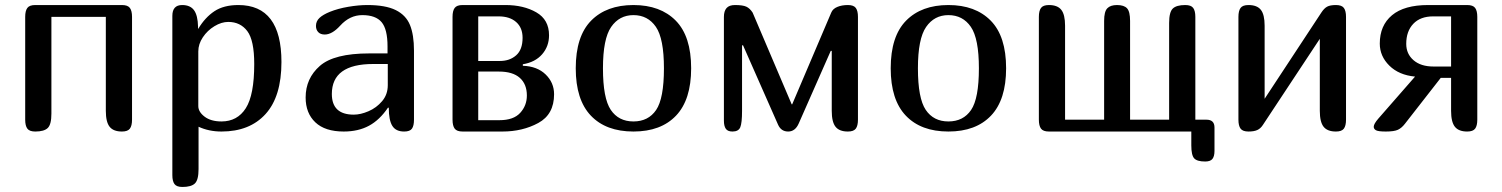

<svg xmlns="http://www.w3.org/2000/svg" viewBox="-20 -522 5963 762"><path d="M464 0Q430 0 415 -19Q400 -38 400 -82V-455H184V-71Q184 -28 169.5 -14Q155 0 120 0Q97 0 88.5 -11.5Q80 -23 80 -47V-455Q80 -479 88.5 -490.5Q97 -502 120 -502H464Q487 -502 495.5 -490.5Q504 -479 504 -455V-47Q504 -23 495.5 -11.5Q487 0 464 0Z M703 -502Q735 -502 750 -481.5Q765 -461 766 -416V-408H767Q794 -453 831 -477.5Q868 -502 926 -502Q1097 -502 1097 -276Q1097 -139 1034 -69.5Q971 0 859 0Q809 0 768 -19V149Q768 192 753.5 206Q739 220 704 220Q681 220 672.5 208.5Q664 197 664 173V-459Q664 -502 703 -502ZM886 -435Q859 -435 831 -418Q803 -401 785 -374Q767 -347 767 -318V-101Q767 -78 792 -59Q817 -40 859 -40Q922 -40 955.5 -92.5Q989 -145 989 -268Q989 -362 961.5 -398.5Q934 -435 886 -435Z M1344 0Q1270 0 1231.5 -36.5Q1193 -73 1193 -135Q1193 -211 1249.5 -260.5Q1306 -310 1445 -310H1518V-338Q1518 -406 1494.5 -434Q1471 -462 1418 -462Q1368 -462 1330 -420Q1298 -385 1269 -385Q1252 -385 1243 -394.5Q1234 -404 1234 -419Q1234 -438 1248 -451Q1262 -464 1289 -475Q1321 -488 1362 -495Q1403 -502 1438 -502Q1510 -502 1550.5 -482Q1591 -462 1607 -423Q1623 -384 1623 -321V-47Q1623 -23 1615 -11.5Q1607 0 1584 0Q1551 0 1537 -22.5Q1523 -45 1523 -94L1520 -95Q1487 -46 1444.5 -23Q1402 0 1344 0ZM1297 -149Q1297 -67 1384 -67Q1411 -67 1442.5 -80.5Q1474 -94 1496.5 -120.5Q1519 -147 1519 -184V-268H1461Q1297 -268 1297 -149Z M1816 -502H1986Q2058 -502 2108.5 -473Q2159 -444 2159 -382Q2159 -338 2131.5 -306.5Q2104 -275 2055 -267V-261Q2112 -259 2145.5 -226.5Q2179 -194 2179 -148Q2179 -68 2116.5 -34Q2054 0 1974 0H1816Q1793 0 1784.5 -11.5Q1776 -23 1776 -47V-455Q1776 -479 1784.5 -490.5Q1793 -502 1816 -502ZM2071 -143Q2071 -188 2043 -213Q2015 -238 1960 -238H1878V-45H1962Q2018 -45 2044.5 -74Q2071 -103 2071 -143ZM2054 -372Q2054 -412 2028.5 -434.5Q2003 -457 1959 -457H1878V-280H1964Q2003 -280 2028.5 -302.5Q2054 -325 2054 -372Z M2265 -251Q2265 -378 2326 -440Q2387 -502 2494 -502Q2601 -502 2662 -440Q2723 -378 2723 -251Q2723 -126 2663 -63Q2603 0 2494 0Q2385 0 2325 -63Q2265 -126 2265 -251ZM2615 -251Q2615 -369 2583 -415.5Q2551 -462 2494 -462Q2438 -462 2405.5 -415Q2373 -368 2373 -251Q2373 -132 2404 -86Q2435 -40 2494 -40Q2553 -40 2584 -85.5Q2615 -131 2615 -251Z M2897 -502Q2928 -502 2942 -495.5Q2956 -489 2967 -472L3122 -108H3124L3279 -472Q3285 -487 3303 -494.5Q3321 -502 3345 -502Q3368 -502 3376.5 -490.5Q3385 -479 3385 -455V-47Q3385 -23 3376.5 -11.5Q3368 0 3345 0Q3311 0 3296 -19Q3281 -38 3281 -82V-320H3277L3150 -32Q3136 0 3108 0Q3080 0 3068 -27L2929 -342H2925V-82Q2925 -34 2918 -17Q2911 0 2887 0Q2868 0 2860.5 -11Q2853 -22 2853 -43V-455Q2853 -478 2863.5 -490Q2874 -502 2897 -502Z M3515 -251Q3515 -378 3576 -440Q3637 -502 3744 -502Q3851 -502 3912 -440Q3973 -378 3973 -251Q3973 -126 3913 -63Q3853 0 3744 0Q3635 0 3575 -63Q3515 -126 3515 -251ZM3865 -251Q3865 -369 3833 -415.5Q3801 -462 3744 -462Q3688 -462 3655.5 -415Q3623 -368 3623 -251Q3623 -132 3654 -86Q3685 -40 3744 -40Q3803 -40 3834 -85.5Q3865 -131 3865 -251Z M4103 -47V-455Q4103 -479 4111.5 -490.5Q4120 -502 4143 -502Q4177 -502 4192 -483Q4207 -464 4207 -420V-47H4362V-439Q4362 -476 4374.5 -489Q4387 -502 4413 -502Q4441 -502 4453 -489Q4465 -476 4465 -439V-47H4620V-431Q4620 -474 4634.5 -488Q4649 -502 4684 -502Q4707 -502 4715.5 -490.5Q4724 -479 4724 -455V-47H4768Q4800 -47 4800 -16V77Q4800 98 4792 108.5Q4784 119 4763 119Q4731 119 4719.5 106.5Q4708 94 4708 55V0H4143Q4120 0 4111.5 -11.5Q4103 -23 4103 -47Z M5282 0Q5248 0 5233 -19Q5218 -38 5218 -82V-368L4992 -26Q4983 -12 4970 -6Q4957 0 4935 0Q4912 0 4903.5 -11.5Q4895 -23 4895 -47V-455Q4895 -479 4903.5 -490.5Q4912 -502 4935 -502Q4969 -502 4984 -483Q4999 -464 4999 -420V-130L5224 -472Q5235 -489 5247 -495.5Q5259 -502 5282 -502Q5305 -502 5313.5 -490.5Q5322 -479 5322 -455V-47Q5322 -23 5313.5 -11.5Q5305 0 5282 0Z M5450 -51 5596 -218Q5532 -224 5494 -261.5Q5456 -299 5456 -349Q5456 -421 5504.5 -461.5Q5553 -502 5648 -502H5803Q5826 -502 5834.5 -490.5Q5843 -479 5843 -455V-47Q5843 -23 5834.5 -11.5Q5826 0 5803 0Q5769 0 5754 -19Q5739 -38 5739 -82V-213H5698L5556 -31Q5543 -14 5528 -7Q5513 0 5480 0Q5450 0 5441 -5Q5432 -10 5432 -19Q5432 -30 5450 -51ZM5669 -258H5739V-457H5668Q5617 -457 5589 -427.5Q5561 -398 5561 -348Q5561 -308 5590 -283Q5619 -258 5669 -258Z"/></svg>

Font: Marmelad for Arash.Academy
Style: Regular
Weight: 400
Designer: Manvel Shmavonyan
Foundry: Cyreal
Version: Version 1.110;Glyphs 3.2 (3202)